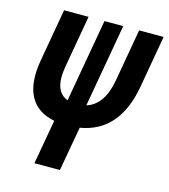

<svg xmlns="http://www.w3.org/2000/svg" viewBox="-111 -606 807 917"><g transform="rotate(15 293.0 -147.0)"><path d="M144.5 224.6H270.5L309.6 4.9C435.5 -16.1 511.7 -104 539.1 -258.8L584.5 -517.6H463.4L418 -258.8C403.3 -174.3 368.2 -124 312.5 -106.4L384.8 -517.6H292L219.7 -106.9C170.9 -124.5 153.3 -174.8 168 -258.8L213.4 -517.6H92.3L46.9 -258.8C20 -107.9 67.4 -18.1 183.6 4.4Z"/></g></svg>

Font: Cascadia Mono SemiBold
Style: Italic
Weight: 600
Italic angle: -10°
Monospace: yes
Designer: Aaron Bell
Foundry: Saja Typeworks
Version: Version 2404.023